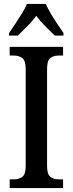

<svg xmlns="http://www.w3.org/2000/svg" viewBox="-20 -951 367 971"><path d="M29 0V-44H51Q75 -44 92.5 -56.5Q110 -69 110 -112V-601Q110 -645 92.5 -657.5Q75 -670 51 -670H29V-714H299V-670H276Q251 -670 234.5 -657.5Q218 -645 218 -601V-112Q218 -70 234.5 -57Q251 -44 276 -44H299V0ZM26 -784Q39 -803 56.5 -829Q74 -855 90.5 -882Q107 -909 116 -931H212Q221 -909 237 -882Q253 -855 270.5 -829Q288 -803 301 -784V-771H257Q235 -793 209 -818.5Q183 -844 163 -871Q144 -844 118 -818.5Q92 -793 70 -771H26Z"/></svg>

Font: Noto Serif Tamil Condensed Medium
Style: Regular
Weight: 500
Width: 3
Designer: Indian Type Foundry, Tom Grace, and the Monotype Design Team
Foundry: Monotype Imaging Inc.
Version: Version 2.004; ttfautohint (v1.8.4.7-5d5b)